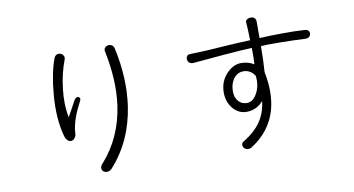

<svg xmlns="http://www.w3.org/2000/svg" viewBox="-76 -963 2152 1166"><g transform="rotate(-10 1000.0 -380.0)"><path d="M615.2 -722.7Q653.3 -541 632.8 -388.7Q605.5 -192.4 482.4 -54.7Q468.8 -41 469.7 -26.4Q470.7 -13.7 481.4 -5.9Q492.2 1 505.9 -1Q520.5 -2.9 532.2 -15.6Q663.1 -161.1 694.3 -371.1Q718.8 -541 676.8 -730.5Q672.9 -746.1 662.1 -752Q651.4 -757.8 639.6 -755.9Q627 -753.9 620.1 -745.1Q612.3 -735.4 615.2 -722.7ZM305.7 -733.4Q274.4 -648.4 263.7 -523.4Q250 -373 281.2 -260.7Q287.1 -239.3 299.8 -229.5Q310.5 -220.7 323.2 -223.6Q335.9 -226.6 343.8 -239.3Q352.5 -252 351.6 -269.5Q353.5 -306.6 371.1 -357.4Q385.7 -399.4 412.1 -449.2Q423.8 -468.8 411.1 -476.6Q397.5 -484.4 383.8 -466.8L329.1 -367.2Q312.5 -446.3 324.2 -543.9Q335 -637.7 366.2 -718.8Q370.1 -731.4 363.3 -742.2Q357.4 -752 345.7 -755.9Q334 -759.8 323.2 -754.9Q310.5 -749 305.7 -733.4Z M1124 -617.2Q1109.4 -618.2 1102.5 -609.4Q1095.7 -600.6 1096.7 -588.9Q1097.7 -576.2 1106.4 -568.4Q1116.2 -559.6 1131.8 -560.5Q1255.9 -572.3 1320.3 -577.1Q1424.8 -585.9 1497.1 -588.9V-573.2Q1497.1 -544.9 1497.1 -530.3Q1496.1 -504.9 1495.1 -488.3Q1479.5 -498 1460 -503.9Q1437.5 -509.8 1416 -509.8Q1370.1 -509.8 1329.1 -468.8Q1282.2 -420.9 1282.2 -351.6Q1282.2 -293 1315.4 -252.9Q1349.6 -211.9 1399.4 -211.9Q1429.7 -211.9 1457 -224.6Q1483.4 -237.3 1502.9 -260.7Q1494.1 -185.5 1455.1 -130.9Q1418.9 -80.1 1351.6 -39.1Q1339.8 -34.2 1337.9 -22.5Q1335.9 -12.7 1341.8 -2.9Q1348.6 6.8 1360.4 10.7Q1373 14.6 1387.7 7.8Q1510.7 -68.4 1546.9 -199.2Q1574.2 -302.7 1547.9 -429.7Q1549.8 -465.8 1551.8 -503.9Q1553.7 -550.8 1553.7 -589.8Q1579.1 -592.8 1670.9 -591.8Q1760.7 -590.8 1829.1 -586.9Q1842.8 -586.9 1851.6 -594.7Q1860.4 -602.5 1860.4 -613.3Q1861.3 -625 1853.5 -632.8Q1843.8 -640.6 1828.1 -640.6Q1771.5 -644.5 1694.3 -643.6Q1629.9 -643.6 1553.7 -639.6V-742.2Q1553.7 -756.8 1543.9 -764.6Q1535.2 -772.5 1521.5 -771.5Q1507.8 -771.5 1499 -764.6Q1488.3 -757.8 1490.2 -745.1Q1492.2 -721.7 1493.2 -698.2Q1493.2 -683.6 1494.1 -659.2L1495.1 -636.7Q1453.1 -635.7 1407.2 -632.8Q1379.9 -630.9 1328.1 -627.9Q1260.7 -623 1227.5 -621.1Q1171.9 -618.2 1124 -617.2ZM1491.2 -418Q1499 -358.4 1473.6 -311.5Q1449.2 -264.6 1410.2 -264.6Q1379.9 -264.6 1359.4 -286.1Q1337.9 -309.6 1337.9 -349.6Q1337.9 -390.6 1357.4 -421.9Q1381.8 -458 1421.9 -458Q1443.4 -458 1461.9 -447.3Q1478.5 -437.5 1491.2 -418Z"/></g></svg>

Font: Gulim
Style: Regular
Weight: 400
Version: Version 2.21